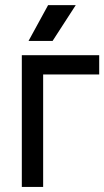

<svg xmlns="http://www.w3.org/2000/svg" viewBox="-20 -736 411 756"><path d="M65.9 -518.6H370.6V-442.9H149.9V0H65.9ZM169.4 -715.8H278.3L187 -574.7H92.3Z"/></svg>

Font: Arian AMU
Style: Regular
Weight: 400
Designer: Ruben Hakobyan (Tarumian)
Foundry: Ruben Hakobyan (Tarumian)
Version: Version 4.003